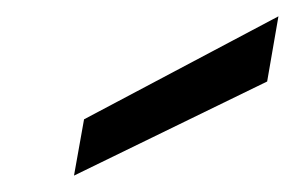

<svg xmlns="http://www.w3.org/2000/svg" viewBox="-20 -802 358 233"><path d="M82 -657.2 317.9 -782.2 304.2 -703.1 69.8 -588.9Z"/></svg>

Font: SVN-Poppins
Style: Italic
Weight: 400
Italic angle: -10°
Designer: Ninad Kale (Devanagari), Jonny Pinhorn (Latin)
Foundry: Indian Type Foundry
Version: Version 3.002 2017